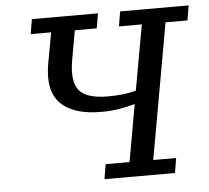

<svg xmlns="http://www.w3.org/2000/svg" viewBox="-49 -723 843 776"><g transform="rotate(-5 372.0 -335.0)"><path d="M456 -610 466 -670H744L734 -610H645L592 -312Q581 -249 569.5 -186Q558 -123 547 -60H640L630 0H344L354 -60H451L492 -292Q461 -283 427.5 -277.5Q394 -272 356 -272Q242 -272 190.5 -324Q139 -376 158 -484L181 -610H98L108 -670H376L366 -610H277L256 -492Q241 -408 269.5 -370Q298 -332 388 -332Q420 -332 446.5 -335Q473 -338 501 -345L504 -360Q515 -423 526.5 -485.5Q538 -548 549 -610Z"/></g></svg>

Font: Source Serif 4 Caption
Style: Italic
Weight: 400
Italic angle: -12°
Designer: Frank Grießhammer
Foundry: Adobe Systems Incorporated
Version: Version 4.004;hotconv 1.0.117;makeotfexe 2.5.65602